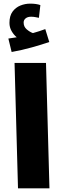

<svg xmlns="http://www.w3.org/2000/svg" viewBox="-20 -1036 352 1056"><path d="M79 0 60 -690H233L252 0ZM44 -750 26 -824Q54 -828 72 -831Q55 -845 43.5 -865.5Q32 -886 32 -910Q32 -949 49 -972Q66 -995 92 -1005.5Q118 -1016 146 -1016Q163 -1016 177 -1014Q191 -1012 202 -1008L194 -938Q184 -940 173.5 -942Q163 -944 151 -944Q132 -944 121 -935Q110 -926 110 -912Q110 -889 127 -874.5Q144 -860 161 -854Q197 -864 229 -876L251 -805Q211 -791 155.5 -775.5Q100 -760 44 -750Z"/></svg>

Font: Noto Sans Arabic Blk
Style: Regular
Weight: 900
Designer: Monotype Design Team, Nadine Chahine, Nizar Qandah and Khaled Hosny
Foundry: Monotype Imaging Inc.
Version: Version 2.012; ttfautohint (v1.8.4.7-5d5b)